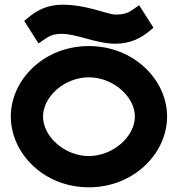

<svg xmlns="http://www.w3.org/2000/svg" viewBox="-20 -786 761 817"><path d="M246 -766C179 -766 135 -740 100 -711L83 -697L144 -601L168 -618C191 -634 209 -642 243 -642C306 -642 391 -600 470 -600C537 -600 581 -625 616 -654L633 -668L572 -764L548 -747C526 -731 507 -724 472 -724C437 -724 351 -766 246 -766ZM358 -457C461 -457 554 -375 554 -290C554 -205 461 -122 358 -122C255 -122 163 -205 163 -290C163 -375 255 -457 358 -457ZM358 11C550 11 691 -134 691 -290C691 -446 550 -590 358 -590C166 -590 26 -446 26 -290C26 -135 165 11 358 11Z"/></svg>

Font: Charger
Style: Hemi
Weight: 900
Designer: Jasper
Foundry: Cannot Into Space Fonts
Version: Version 0.99